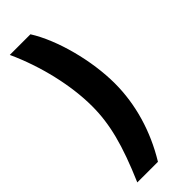

<svg xmlns="http://www.w3.org/2000/svg" viewBox="-294 -802 967 967"><g transform="rotate(-45 190.0 -318.0)"><path d="M29.3 136.2H176.3C258.8 1 302.2 -148.4 302.2 -296.4C302.2 -458 250.5 -654.8 176.3 -772H29.3C98.6 -620.6 140.1 -443.8 140.1 -296.4C140.1 -169.9 109.4 -50.3 29.3 136.2Z"/></g></svg>

Font: Raveo
Style: Bold
Weight: 700
Designer: Jakub Foglar, Rasmus Andersson (Inter)
Foundry: Jakubfoglar.com
Version: Version 1.100;Glyphs 3.2.3 (3260)